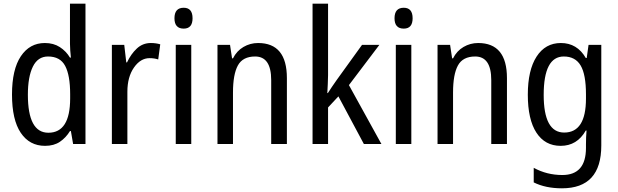

<svg xmlns="http://www.w3.org/2000/svg" viewBox="-20 -780 3349 1040"><path d="M131 -267Q131 -364 158 -419Q185 -474 240 -474Q306 -474 333 -423Q360 -372 360 -270V-247Q360 -61 242 -61Q131 -61 131 -267ZM359 -70H364L376 0H443V-760H359V-544Q359 -529 360.5 -507Q362 -485 364 -468H359Q338 -503 304 -525Q270 -547 223 -547Q141 -547 93 -475.5Q45 -404 45 -268Q45 -131 92.5 -60.5Q140 10 224 10Q272 10 304.5 -12Q337 -34 359 -70Z M668 -442H664L653 -537H586V0H670V-283Q670 -363 705.5 -414Q741 -465 790 -465Q816 -465 837 -458L848 -540Q824 -547 797 -547Q753 -547 721 -517Q689 -487 668 -442Z M925 -681Q925 -625 975 -625Q1023 -625 1023 -681Q1023 -738 975 -738Q925 -738 925 -681ZM932 -537V0H1016V-537Z M1242 -464H1237L1226 -537H1158V0H1242V-279Q1242 -377 1268.5 -425.5Q1295 -474 1362 -474Q1449 -474 1449 -346V0H1534V-357Q1534 -547 1378 -547Q1335 -547 1298.5 -525.5Q1262 -504 1242 -464Z M1673 -760V0H1757V-198L1813 -258L1951 0H2046L1870 -319L2035 -537H1941L1804 -347Q1793 -332 1779 -311Q1765 -290 1756 -276H1753Q1754 -299 1755.5 -325Q1757 -351 1757 -373V-760Z M2117 -681Q2117 -625 2167 -625Q2215 -625 2215 -681Q2215 -738 2167 -738Q2117 -738 2117 -681ZM2124 -537V0H2208V-537Z M2434 -464H2429L2418 -537H2350V0H2434V-279Q2434 -377 2460.5 -425.5Q2487 -474 2554 -474Q2641 -474 2641 -346V0H2726V-357Q2726 -547 2570 -547Q2527 -547 2490.5 -525.5Q2454 -504 2434 -464Z M3154 -269V-246Q3154 -62 3036 -62Q2925 -62 2925 -266Q2925 -474 3034 -474Q3096 -474 3125 -425.5Q3154 -377 3154 -269ZM2839 -267Q2839 -133 2885.5 -61.5Q2932 10 3017 10Q3106 10 3153 -73H3157Q3154 -35 3154 2V21Q3154 168 3026 168Q2942 168 2871 129V208Q2935 240 3024 240Q3237 240 3237 8V-537H3168L3158 -466H3153Q3106 -547 3018 -547Q2934 -547 2886.5 -473.5Q2839 -400 2839 -267Z"/></svg>

Font: Noto Sans Display SemiCondensed
Style: Regular
Weight: 400
Width: 4
Designer: Monotype Design team
Foundry: Monotype Imaging Inc.
Version: 1.000